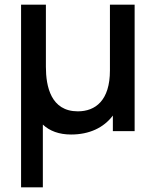

<svg xmlns="http://www.w3.org/2000/svg" viewBox="-20 -560 665 820"><path d="M70 240H163V-28C192 -0.5 232.5 14.5 283.5 14.5C361 14.5 422.5 -14 462 -66.5V0H555V-540H449.5V-259C449.5 -131 387.5 -84.5 312.5 -84.5C197.5 -84.5 176 -190.5 176 -274.5V-540H70Z"/></svg>

Font: Eudonet SemiBold
Style: Regular
Weight: 600
Designer: Mikhail Sharanda
Foundry: Mikhail Sharanda
Version: Version 4.503;Glyphs 3.1.2 (3151)